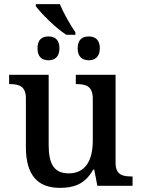

<svg xmlns="http://www.w3.org/2000/svg" viewBox="-20 -897 684 927"><path d="M300 -729H344V-741C317 -780 284 -840 269 -877H153V-867C177 -834 247 -763 300 -729ZM214 -606C243 -606 267 -621 267 -664C267 -707 243 -721 214 -721C184 -721 161 -707 161 -664C161 -621 184 -606 214 -606ZM409 -606C437 -606 462 -621 462 -664C462 -707 437 -721 409 -721C379 -721 355 -707 355 -664C355 -621 379 -606 409 -606ZM269 10C333 10 389 -5 430 -78H435L450 0H620V-45H616C573 -45 538 -52 538 -111V-536H346V-491H349C392 -491 428 -483 428 -421V-219C428 -123 393 -60 312 -60C237 -60 215 -111 215 -198V-536H24V-491H27C72 -491 105 -481 105 -422V-187C105 -50 163 10 269 10Z"/></svg>

Font: Noto Serif Thai Medium
Style: Regular
Weight: 500
Designer: Monotype Design Team
Foundry: Monotype Imaging Inc.
Version: Version 1.901;PS 001.901;hotconv 1.0.88;makeotf.lib2.5.64775